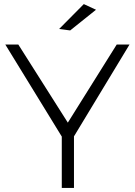

<svg xmlns="http://www.w3.org/2000/svg" viewBox="-20 -917 658 937"><path d="M341 0H281.5V-250.5L6 -699.5H69.5L311 -318.5L549.5 -699.5H612L341 -251.5ZM322.5 -768.5 268.5 -775.5 389 -897 448.5 -869.5Z"/></svg>

Font: Argentum Novus Light
Style: Regular
Weight: 300
Designer: Julieta Ulanovsky (font) & Cristiano Sobral (main changes)
Foundry: Julieta Ulanovsky (font) & Cristiano Sobral (main changes)
Version: Version 3.00;November 27, 2020;FontCreator 13.0.0.2655 64-bi